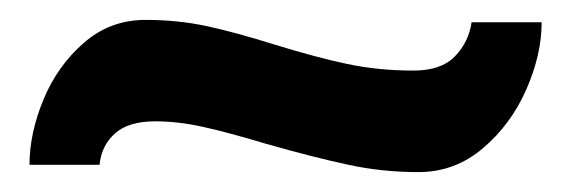

<svg xmlns="http://www.w3.org/2000/svg" viewBox="-20 -335 584 194"><path d="M127 -314.9Q159.2 -314.9 188 -308.8Q216.8 -302.7 257.3 -290Q299.8 -276.9 331.1 -270.3Q362.3 -263.7 397.9 -263.7Q425.8 -263.7 439.7 -278.1Q453.6 -292.5 456.5 -312.5H527.3Q527.3 -279.8 511.7 -244.4Q496.1 -209 467.8 -185.1Q439.5 -161.1 402.8 -161.1Q366.2 -161.1 332 -168.5Q297.9 -175.8 249.5 -189.5Q212.4 -200.7 186.5 -206.5Q160.6 -212.4 136.7 -212.4Q109.9 -212.4 96.2 -200.2Q82.5 -188 80.6 -168.5H9.8Q9.8 -200.2 23.9 -234.4Q38.1 -268.6 64.7 -291.7Q91.3 -314.9 127 -314.9Z"/></svg>

Font: Lesson One
Style: Bold
Weight: 700
Designer: But Ko, Victor Gaultney, Annie Olsen, Julie Remington, Don Collingsworth, Eric Hays, Becca Hirsbrunner
Version: Version 1.100